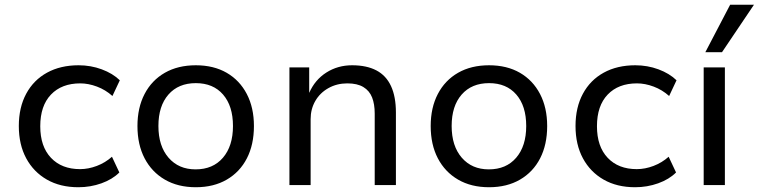

<svg xmlns="http://www.w3.org/2000/svg" viewBox="-20 -777 3185 806"><path d="M309 9Q233 9 177 -23Q121 -55 90 -112.5Q59 -170 59 -248Q59 -326 90 -383.5Q121 -441 177.5 -472Q234 -503 310 -503Q361 -503 407 -486Q453 -469 483 -440L452 -374Q423 -400 387 -413.5Q351 -427 317 -427Q239 -427 194 -380Q149 -333 149 -247Q149 -162 194 -114.5Q239 -67 316 -67Q351 -67 386.5 -80.5Q422 -94 450 -119L481 -53Q452 -24 406 -7.5Q360 9 309 9Z M802 9Q727 9 672 -23Q617 -55 587 -112.5Q557 -170 557 -248Q557 -325 587 -382.5Q617 -440 672 -471.5Q727 -503 802 -503Q877 -503 931.5 -471.5Q986 -440 1016 -382.5Q1046 -325 1046 -248Q1046 -170 1016.5 -112.5Q987 -55 932 -23Q877 9 802 9ZM801 -66Q874 -66 916 -115Q958 -164 958 -248Q958 -332 916.5 -380Q875 -428 802 -428Q729 -428 687 -380Q645 -332 645 -248Q645 -164 687.5 -115Q730 -66 801 -66Z M1195 0V-494H1278V-387Q1302 -442 1350 -472.5Q1398 -503 1458 -503Q1519 -503 1560 -481.5Q1601 -460 1621.5 -415.5Q1642 -371 1642 -305V0H1553V-300Q1553 -340 1542 -368Q1531 -396 1505.5 -411.5Q1480 -427 1438 -427Q1394 -427 1358.5 -407Q1323 -387 1303.5 -353Q1284 -319 1284 -277V0Z M2033 9Q1958 9 1903 -23Q1848 -55 1818 -112.5Q1788 -170 1788 -248Q1788 -325 1818 -382.5Q1848 -440 1903 -471.5Q1958 -503 2033 -503Q2108 -503 2162.5 -471.5Q2217 -440 2247 -382.5Q2277 -325 2277 -248Q2277 -170 2247.5 -112.5Q2218 -55 2163 -23Q2108 9 2033 9ZM2032 -66Q2105 -66 2147 -115Q2189 -164 2189 -248Q2189 -332 2147.5 -380Q2106 -428 2033 -428Q1960 -428 1918 -380Q1876 -332 1876 -248Q1876 -164 1918.5 -115Q1961 -66 2032 -66Z M2646 9Q2570 9 2514 -23Q2458 -55 2427 -112.5Q2396 -170 2396 -248Q2396 -326 2427 -383.5Q2458 -441 2514.5 -472Q2571 -503 2647 -503Q2698 -503 2744 -486Q2790 -469 2820 -440L2789 -374Q2760 -400 2724 -413.5Q2688 -427 2654 -427Q2576 -427 2531 -380Q2486 -333 2486 -247Q2486 -162 2531 -114.5Q2576 -67 2653 -67Q2688 -67 2723.5 -80.5Q2759 -94 2787 -119L2818 -53Q2789 -24 2743 -7.5Q2697 9 2646 9Z M2934 0V-494H3023V0ZM2941 -558 3045 -757H3145L3011 -558Z"/></svg>

Font: Nunito Sans 8pt
Style: Regular
Weight: 400
Version: Version 3.101;gftools[0.9.27]